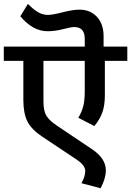

<svg xmlns="http://www.w3.org/2000/svg" viewBox="-35 -891 683 999"><path d="M388.8 62.2Q408.5 27.3 408.5 -1.8Q408.5 -30.8 364.5 -60.2L182.5 -181.5Q127.9 -218.4 107.2 -260.1Q86.5 -301.8 86.5 -372.1V-574.3H-15.2V-648.6H406V-689.1Q406 -750.3 350.9 -750.3Q335.2 -750.3 293.5 -739.4Q251.8 -728.5 212.8 -728.5Q135.5 -728.5 70.8 -806.4L110.2 -870.6Q142.6 -838.2 166.1 -825.8Q189.6 -813.4 214.1 -813.4Q238.6 -813.4 291 -827.1Q343.3 -840.7 378.7 -840.7Q434.8 -840.7 469.4 -803.3Q504 -765.9 504 -702.7V-648.6H627.4V-574.3H510.6V-394.8Q510.6 -344.3 498.2 -307.9Q485.8 -271.5 456 -235.1L372.6 -278.1Q390.8 -309.4 398.4 -339.2Q406 -369.1 406 -415.1V-574.3H191.1V-364Q191.1 -315.5 205.5 -290.2Q219.9 -264.9 261.4 -237.1L444.4 -114.3Q515.7 -66.2 515.7 -5.1Q515.7 37.4 488.4 88.5Z"/></svg>

Font: Khula SemiBold
Style: Regular
Weight: 600
Designer: Erin McLaughlin, Steve Matteson
Version: Version 1.002;PS 1.0;hotconv 1.0.72;makeotf.lib2.5.5900; ttf